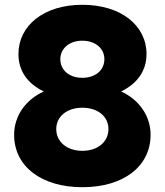

<svg xmlns="http://www.w3.org/2000/svg" viewBox="-20 -768 689 802"><path d="M324 14C496 14 609 -73 609 -205C609 -283 562 -351 486 -386C552 -418 592 -471 592 -542C592 -662 485 -748 324 -748C164 -748 57 -662 57 -542C57 -471 96 -418 163 -386C86 -351 39 -283 39 -205C39 -73 153 14 324 14ZM324 -443C269 -443 232 -475 232 -521C232 -565 269 -598 324 -598C379 -598 416 -565 416 -521C416 -475 379 -443 324 -443ZM324 -138C259 -138 215 -176 215 -229C215 -281 259 -318 324 -318C389 -318 433 -281 433 -229C433 -176 389 -138 324 -138Z"/></svg>

Font: LINE Seed Sans TH ExtraBold
Style: Regular
Weight: 800
Designer: Dalton Maag Ltd | Thai characters by Cadson Demak Co.,Ltd.
Foundry: Dalton Maag Ltd
Version: Version 1.003